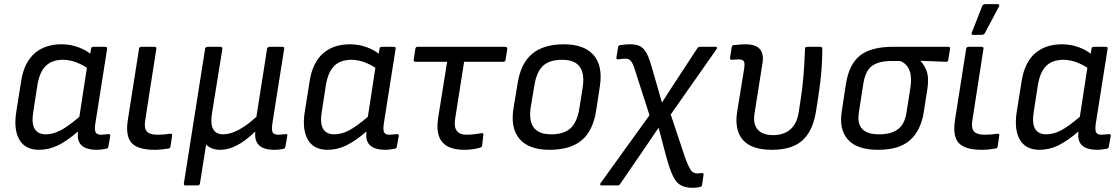

<svg xmlns="http://www.w3.org/2000/svg" viewBox="-20 -715 5437 932"><path d="M169.9 12.2Q102.1 12.2 73.7 -37.4Q45.4 -86.9 59.1 -172.9L83 -323.2Q90.3 -369.6 107.9 -403.8Q125.5 -438 151.4 -459Q177.2 -480 208.7 -490Q240.2 -500 277.8 -500Q320.8 -500 357.9 -486.6Q395 -473.1 418 -454.1L421.9 -478Q423.3 -487.8 432.1 -487.8H491.2Q501.5 -487.8 500 -478L442.9 -116.2Q438 -83 444.6 -72Q451.2 -61 470.2 -61Q477.5 -61 506.8 -64Q511.7 -64.5 513.9 -61.8Q516.1 -59.1 515.1 -54.2L505.9 -2.9Q504.4 5.4 496.1 6.8Q471.7 12.2 451.2 12.2Q399.4 12.2 376 -9.5Q352.5 -31.2 358.9 -77.1Q304.7 -30.3 260.5 -9Q216.3 12.2 169.9 12.2ZM141.1 -169.9Q124 -63 203.1 -63Q237.3 -63 273.4 -81.8Q309.6 -100.6 365.2 -147.9L401.9 -386.2Q340.3 -424.8 286.1 -424.8Q232.4 -424.8 201.9 -395Q171.4 -365.2 161.1 -298.8Z M731.4 12.2Q648.9 12.2 618.7 -21.2Q588.4 -54.7 600.6 -132.8L654.8 -478Q656.2 -487.8 666.5 -487.8H730.5Q740.2 -487.8 738.8 -478L684.6 -128.9Q678.7 -92.3 693.1 -76.7Q707.5 -61 744.6 -61Q776.4 -61 806.6 -65.9Q811.5 -66.4 814 -64Q816.4 -61.5 815.4 -56.2L807.6 -3.9Q806.2 4.4 797.9 5.9Q760.7 12.2 731.4 12.2Z M880.4 185.1Q871.1 185.1 872.6 174.8L975.6 -478Q977.1 -487.8 987.3 -487.8H1050.3Q1054.7 -487.8 1057.4 -485.1Q1060.1 -482.4 1059.6 -478L1009.3 -167Q992.2 -63 1063.5 -63Q1131.3 -63 1224.6 -147.9L1276.4 -478Q1276.9 -482.4 1280.3 -485.1Q1283.7 -487.8 1287.6 -487.8H1351.6Q1360.8 -487.8 1359.4 -478L1302.2 -116.2Q1297.4 -82 1304 -71.5Q1310.5 -61 1333.5 -61Q1338.4 -61 1367.7 -64Q1372.6 -64.5 1374 -62.3Q1375.5 -60.1 1374.5 -55.2L1365.2 -2Q1363.8 6.3 1355.5 7.8Q1335.9 12.2 1311.5 12.2Q1260.7 12.2 1237.8 -9.8Q1214.8 -31.7 1219.2 -75.2H1217.3Q1127.9 12.2 1049.3 12.2Q1005.9 12.2 980.5 -13.2L950.7 174.8Q949.2 185.1 939.5 185.1Z M1570.3 12.2Q1502.4 12.2 1474.1 -37.4Q1445.8 -86.9 1459.5 -172.9L1483.4 -323.2Q1490.7 -369.6 1508.3 -403.8Q1525.9 -438 1551.8 -459Q1577.6 -480 1609.1 -490Q1640.6 -500 1678.2 -500Q1721.2 -500 1758.3 -486.6Q1795.4 -473.1 1818.4 -454.1L1822.3 -478Q1823.7 -487.8 1832.5 -487.8H1891.6Q1901.9 -487.8 1900.4 -478L1843.3 -116.2Q1838.4 -83 1845 -72Q1851.6 -61 1870.6 -61Q1877.9 -61 1907.2 -64Q1912.1 -64.5 1914.3 -61.8Q1916.5 -59.1 1915.5 -54.2L1906.2 -2.9Q1904.8 5.4 1896.5 6.8Q1872.1 12.2 1851.6 12.2Q1799.8 12.2 1776.4 -9.5Q1752.9 -31.2 1759.3 -77.1Q1705.1 -30.3 1660.9 -9Q1616.7 12.2 1570.3 12.2ZM1541.5 -169.9Q1524.4 -63 1603.5 -63Q1637.7 -63 1673.8 -81.8Q1710 -100.6 1765.6 -147.9L1802.2 -386.2Q1740.7 -424.8 1686.5 -424.8Q1632.8 -424.8 1602.3 -395Q1571.8 -365.2 1561.5 -298.8Z M2235.4 12.2Q2157.2 12.2 2126 -26.1Q2094.7 -64.5 2106.9 -143.1L2150.4 -415H1997.1Q1986.8 -415 1988.3 -424.8L1996.1 -478Q1997.6 -487.8 2007.3 -487.8H2433.1Q2437.5 -487.8 2440.2 -485.1Q2442.9 -482.4 2442.4 -478L2434.1 -424.8Q2432.6 -415 2423.3 -415H2232.9L2189 -136.2Q2183.1 -98.6 2197.5 -79.8Q2211.9 -61 2244.1 -61Q2274.4 -61 2318.4 -68.8Q2327.6 -70.3 2326.2 -60.1L2320.3 -7.8Q2319.3 -1 2310.1 2Q2273.4 12.2 2235.4 12.2Z M2647 12.2Q2546.9 12.2 2501.7 -40.8Q2456.5 -93.8 2473.1 -192.9L2493.2 -314Q2508.8 -408.7 2564 -454.3Q2619.1 -500 2717.3 -500Q2814.5 -500 2860.6 -448.5Q2906.7 -397 2892.1 -297.9L2874 -179.2Q2858.9 -80.1 2803.5 -33.9Q2748 12.2 2647 12.2ZM2655.3 -63Q2716.8 -63 2749 -92Q2781.2 -121.1 2792 -187L2808.1 -288.1Q2830.1 -424.8 2709 -424.8Q2647.5 -424.8 2616.2 -395.8Q2585 -366.7 2574.2 -301.8L2557.1 -199.2Q2533.7 -63 2655.3 -63Z M3343.3 196.8Q3288.1 196.8 3262.9 165.8Q3237.8 134.8 3213.9 44.9L3201.2 -2.9Q3197.3 -18.1 3189.2 -48.8Q3181.2 -79.6 3177.2 -94.2H3176.3Q3166 -79.1 3145.3 -48.6Q3124.5 -18.1 3114.3 -2.9L2990.2 178.2Q2986.3 185.1 2977.1 185.1H2900.9Q2895 185.1 2893.6 181.4Q2892.1 177.7 2896 172.9L3132.8 -155.8L3061 -378.9Q3051.3 -409.7 3041.7 -419.9Q3032.2 -430.2 3016.1 -430.2Q3005.9 -430.2 2981 -426.8Q2976.1 -426.3 2973.6 -429Q2971.2 -431.6 2972.2 -436L2980 -484.9Q2981.4 -494.6 2990.2 -496.1Q3018.6 -500 3037.1 -500Q3062.5 -500 3079.1 -494.1Q3095.7 -488.3 3107.7 -473.1Q3119.6 -458 3127 -439.7Q3134.3 -421.4 3144 -388.2L3163.1 -321.8Q3168 -304.2 3178 -269.8Q3188 -235.4 3192.9 -217.8H3193.8Q3204.6 -234.9 3226.8 -269.3Q3249 -303.7 3260.3 -320.8L3365.2 -481Q3369.1 -487.8 3377.9 -487.8H3453.1Q3459 -487.8 3460.4 -484.6Q3461.9 -481.4 3458 -476.1L3235.8 -159.2L3304.2 45.9Q3322.8 97.2 3334.2 112.1Q3345.7 127 3366.2 127Q3368.7 127 3386.2 125Q3396.5 123.5 3395 133.8L3388.2 182.1Q3386.7 191.4 3377 192.9Q3359.4 196.8 3343.3 196.8Z M3727.5 12.2Q3627.4 12.2 3585.7 -36.4Q3543.9 -85 3558.6 -174.8L3591.8 -378.9Q3596.7 -408.2 3590.6 -417.5Q3584.5 -426.8 3564.9 -426.8Q3554.2 -426.8 3531.7 -424.8Q3526.9 -424.3 3524.9 -427.2Q3522.9 -430.2 3523.9 -435.1L3531.7 -485.8Q3533.2 -494.6 3541.5 -496.1Q3577.6 -500 3598.6 -500Q3694.8 -500 3681.6 -411.1L3642.6 -164.1Q3634.3 -113.8 3657.7 -86.4Q3681.2 -59.1 3732.9 -59.1Q3783.7 -59.1 3815.9 -86.4Q3848.1 -113.8 3856.9 -168.9L3866.7 -232.9Q3882.8 -333.5 3887.7 -478Q3887.7 -487.8 3897.9 -487.8H3961.9Q3971.7 -487.8 3971.7 -478Q3971.7 -371.6 3953.6 -255.9L3941.9 -179.2Q3926.8 -80.6 3876 -34.2Q3825.2 12.2 3727.5 12.2Z M4242.7 12.2Q4141.1 12.2 4096.7 -36.6Q4052.2 -85.4 4065.9 -173.8L4085.9 -305.2Q4100.6 -401.4 4153.6 -444.6Q4206.5 -487.8 4315.9 -487.8H4583Q4593.3 -487.8 4591.8 -478L4583 -424.8Q4581.5 -415 4572.8 -415L4448.7 -419.9V-418.9Q4472.2 -393.1 4480.7 -361.8Q4489.3 -330.6 4481 -278.8L4463.9 -169.9Q4449.7 -81.1 4397.2 -34.4Q4344.7 12.2 4242.7 12.2ZM4247.1 -63Q4305.2 -63 4338.1 -87.2Q4371.1 -111.3 4379.9 -167L4398.9 -286.1Q4416 -391.6 4350.1 -418.9H4307.6Q4246.6 -418.9 4213.9 -395.8Q4181.2 -372.6 4170.9 -310.1L4148.9 -168Q4132.3 -63 4247.1 -63Z M4702.6 -545.9Q4692.4 -545.9 4697.8 -558.1L4747.6 -685.1Q4751 -694.8 4763.7 -694.8H4822.8Q4828.6 -694.8 4830.1 -691.2Q4831.5 -687.5 4828.6 -682.1L4761.7 -556.2Q4756.8 -545.9 4745.6 -545.9ZM4746.6 12.2Q4664.1 12.2 4633.8 -21.2Q4603.5 -54.7 4615.7 -132.8L4669.9 -478Q4671.4 -487.8 4681.6 -487.8H4745.6Q4755.4 -487.8 4753.9 -478L4699.7 -128.9Q4693.8 -92.3 4708.3 -76.7Q4722.7 -61 4759.8 -61Q4791.5 -61 4821.8 -65.9Q4826.7 -66.4 4829.1 -64Q4831.5 -61.5 4830.6 -56.2L4822.8 -3.9Q4821.3 4.4 4813 5.9Q4775.9 12.2 4746.6 12.2Z M5026.4 12.2Q4958.5 12.2 4930.2 -37.4Q4901.9 -86.9 4915.5 -172.9L4939.5 -323.2Q4946.8 -369.6 4964.4 -403.8Q4981.9 -438 5007.8 -459Q5033.7 -480 5065.2 -490Q5096.7 -500 5134.3 -500Q5177.2 -500 5214.4 -486.6Q5251.5 -473.1 5274.4 -454.1L5278.3 -478Q5279.8 -487.8 5288.6 -487.8H5347.7Q5357.9 -487.8 5356.4 -478L5299.3 -116.2Q5294.4 -83 5301 -72Q5307.6 -61 5326.7 -61Q5334 -61 5363.3 -64Q5368.2 -64.5 5370.4 -61.8Q5372.6 -59.1 5371.6 -54.2L5362.3 -2.9Q5360.8 5.4 5352.5 6.8Q5328.1 12.2 5307.6 12.2Q5255.9 12.2 5232.4 -9.5Q5209 -31.2 5215.3 -77.1Q5161.1 -30.3 5116.9 -9Q5072.8 12.2 5026.4 12.2ZM4997.6 -169.9Q4980.5 -63 5059.6 -63Q5093.8 -63 5129.9 -81.8Q5166 -100.6 5221.7 -147.9L5258.3 -386.2Q5196.8 -424.8 5142.6 -424.8Q5088.9 -424.8 5058.3 -395Q5027.8 -365.2 5017.6 -298.8Z"/></svg>

Font: Sofia Sans
Style: Italic
Weight: 400
Italic angle: -9°
Designer: Botio Nikoltchev, Ani Petrova
Foundry: lettersoup
Version: Version 4.100